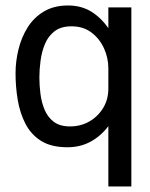

<svg xmlns="http://www.w3.org/2000/svg" viewBox="-20 -553 540 693"><path d="M371.1 120.1V-97.7Q343.8 -61.5 306.6 -41.5Q269.5 -21.5 223.6 -21.5Q165 -21.5 128.4 -44.4Q91.8 -67.4 71.8 -106.4Q51.8 -145.5 43.9 -192.9Q36.1 -240.2 36.1 -288.1Q36.1 -332 46.9 -375.5Q57.6 -418.9 80.1 -454.6Q102.5 -490.2 138.7 -511.7Q174.8 -533.2 225.6 -533.2Q273.4 -533.2 309.1 -511.2Q344.7 -489.3 371.1 -451.2V-526.4H454.1V120.1ZM232.4 -96.7Q271.5 -96.7 302.7 -114.7Q334 -132.8 352.5 -163.6Q371.1 -194.3 371.1 -233.4V-305.7Q371.1 -344.7 355 -379.4Q338.9 -414.1 309.6 -436Q280.3 -458 238.3 -458Q200.2 -458 177.2 -440.4Q154.3 -422.9 142.6 -395Q130.9 -367.2 126.5 -335Q122.1 -302.7 122.1 -273.4Q122.1 -245.1 126 -214.4Q129.9 -183.6 141.1 -156.7Q152.3 -129.9 174.3 -113.3Q196.3 -96.7 232.4 -96.7Z"/></svg>

Font: Kosugi
Style: Regular
Weight: 400
Version: Version 4.002